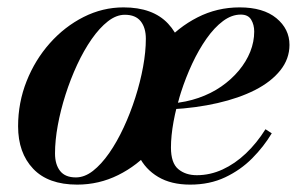

<svg xmlns="http://www.w3.org/2000/svg" viewBox="-20 -490 834 520"><path d="M189 10Q110.5 10 69.8 -33Q29 -76 29 -148Q29 -212 52 -270Q75 -328 115 -373Q155 -418 206.5 -444Q258 -470 314.5 -470Q394 -470 435.2 -426Q476.5 -382 476.5 -310Q476.5 -246.5 454 -189Q431.5 -131.5 391.8 -86.5Q352 -41.5 300 -15.8Q248 10 189 10ZM185.5 -9.5Q209 -9.5 231.8 -27.2Q254.5 -45 275.8 -75.5Q297 -106 315 -144.8Q333 -183.5 346.5 -225.8Q360 -268 367.5 -309Q375 -350 375 -385Q375 -415 361 -432.5Q347 -450 318 -450Q295 -450 272.2 -432.2Q249.5 -414.5 228.2 -384Q207 -353.5 189 -314.8Q171 -276 157.5 -233.8Q144 -191.5 136.5 -150.5Q129 -109.5 129 -74.5Q129 -44.5 142.8 -27Q156.5 -9.5 185.5 -9.5ZM495 10Q443.5 10 408.5 -10.8Q373.5 -31.5 355.8 -67.8Q338 -104 338 -150Q338 -210 360.2 -267Q382.5 -324 422.2 -370Q462 -416 515 -443Q568 -470 629 -470Q693 -470 728.5 -440.8Q764 -411.5 764 -368.5Q764 -330.5 739.2 -299.5Q714.5 -268.5 670.8 -246.2Q627 -224 569 -210.8Q511 -197.5 445 -194V-210Q483.5 -213 517.5 -224.8Q551.5 -236.5 579 -255.5Q606.5 -274.5 626.8 -298.8Q647 -323 657.8 -350Q668.5 -377 668.5 -404.5Q668.5 -423 660.2 -436.8Q652 -450.5 632 -450.5Q607.5 -450.5 584 -433Q560.5 -415.5 539.2 -385.2Q518 -355 500.5 -317.5Q483 -280 470 -239.5Q457 -199 450 -160.5Q443 -122 443 -90.5Q443 -48.5 462.8 -32Q482.5 -15.5 513 -15.5Q549 -15.5 582.8 -31Q616.5 -46.5 646 -74.5Q675.5 -102.5 699 -140L716 -129Q694.5 -93 663 -61.2Q631.5 -29.5 589.8 -9.8Q548 10 495 10Z"/></svg>

Font: Bodoni Moda 11pt SemiBold
Style: Italic
Weight: 600
Italic angle: -13°
Designer: Owen Earl
Foundry: indestructible type
Version: Version 2.004